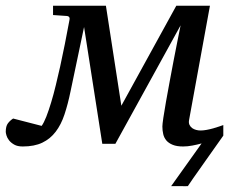

<svg xmlns="http://www.w3.org/2000/svg" viewBox="-71 -502 806 674"><path d="M712.9 -25.9Q677.7 23.4 650.4 62.5Q638.7 79.6 627.4 95.2Q616.2 110.8 607.4 123.5Q597.2 138.2 588.4 151.4Q588.4 151.9 579.3 151.6Q570.3 151.4 559.1 151.4H529.8L636.7 1.5Q620.6 5.9 604 9Q587.4 12.2 571.8 12.2Q549.3 12.2 535.2 6.3Q521 0.5 512.9 -9Q504.9 -18.6 502 -31.2Q499 -43.9 499 -58.1Q499 -65.4 502.4 -88.6Q505.9 -111.8 511.5 -143.8Q517.1 -175.8 524.2 -213.6Q531.2 -251.5 538.3 -288.6Q545.4 -325.7 552 -358.4Q558.6 -391.1 563 -413.1L334 2.9H288.1L224.1 -407.2L176.8 -182.1Q167.5 -136.7 155.5 -100.6Q143.6 -64.5 124.5 -39.6Q105.5 -14.6 77.6 -1.2Q49.8 12.2 8.8 12.2Q-9.8 12.2 -21.2 5.6Q-32.7 -1 -39.3 -9.5Q-45.9 -18.1 -48.3 -26.6Q-50.8 -35.2 -50.8 -39.1Q-50.8 -59.1 -43.2 -69.1Q-35.6 -79.1 -24.9 -85.9L75.2 -60.1Q83 -70.8 91.6 -92.5Q100.1 -114.3 108.6 -142.6Q117.2 -170.9 125 -203.4Q132.8 -235.8 140.1 -268.1Q156.7 -343.8 172.9 -432.1Q174.3 -437.5 172.4 -441.2Q170.4 -444.8 165 -445.8L115.2 -449.2V-481.9H300.8L355 -130.9L547.9 -481.9H666L592.8 -81.1Q590.8 -70.8 594.2 -63.7Q597.7 -56.6 603.8 -52.2Q609.9 -47.9 617.7 -45.9Q625.5 -43.9 632.8 -43.9Q642.6 -43.9 654.5 -46.1Q666.5 -48.3 677.7 -51.5Q689 -54.7 698.2 -57.9Q707.5 -61 712.9 -63Z"/></svg>

Font: Charis SIL CyrE
Style: Italic
Weight: 400
Italic angle: -11°
Foundry: SIL International
Version: Version 5.000